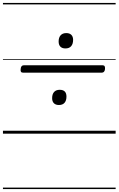

<svg xmlns="http://www.w3.org/2000/svg" viewBox="-20 -905 803 1300"><path d="M136 -413Q126 -413 122 -419Q118 -425 120 -438Q122 -463 141 -463H675Q685 -463 688.5 -456.5Q692 -450 691 -437Q688 -413 669 -413ZM379 -194Q357 -194 345 -206Q333 -218 333 -240Q333 -268 346.5 -282.5Q360 -297 384 -297Q407 -297 418.5 -285.5Q430 -274 430 -251Q430 -224 417 -209Q404 -194 379 -194ZM423 -577Q401 -577 389 -589Q377 -601 377 -624Q377 -651 390.5 -666Q404 -681 429 -681Q451 -681 463 -669Q475 -657 475 -635Q475 -608 462 -592.5Q449 -577 423 -577ZM0 365H763V375H0ZM0 -20H763V0H0ZM0 -505H763V-500H0ZM0 -885H763V-875H0Z"/></svg>

Font: Playwrite GB J Guides
Style: Italic
Weight: 400
Italic angle: -7.01216°
Designer: Veronika Burian, José Scaglione
Foundry: TypeTogether
Version: Version 1.003